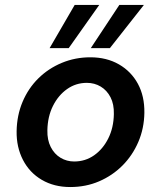

<svg xmlns="http://www.w3.org/2000/svg" viewBox="-20 -742 649 774"><path d="M263 12Q198 12 148.5 -17Q99 -46 72.5 -97.5Q46 -149 47 -213Q48 -277 71 -331.5Q94 -386 134.5 -426Q175 -466 229 -488.5Q283 -511 344 -511Q410 -511 459.5 -482.5Q509 -454 536 -404Q563 -354 562 -287Q561 -224 537.5 -169.5Q514 -115 473.5 -74.5Q433 -34 379.5 -11Q326 12 263 12ZM279 -91Q324 -91 359.5 -116Q395 -141 416.5 -184Q438 -227 439 -282Q440 -322 425.5 -350Q411 -378 386 -393Q361 -408 330 -408Q286 -408 250.5 -383Q215 -358 193.5 -315Q172 -272 171 -217Q170 -178 184.5 -149.5Q199 -121 224 -106Q249 -91 279 -91ZM346 -548 461 -722H560L423 -548ZM180 -548 281 -722H380L257 -548Z"/></svg>

Font: DM Sans 20pt SemiBold
Style: Italic
Weight: 600
Italic angle: -10°
Version: Version 4.004;gftools[0.9.30]